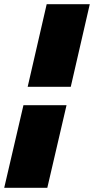

<svg xmlns="http://www.w3.org/2000/svg" viewBox="-33 -721 445 909"><path d="M392 -701 302 -310H98L188 -701ZM282 -223 191 168H-13L78 -223Z"/></svg>

Font: Elaine Sans Black
Style: Italic
Weight: 900
Italic angle: -13°
Designer: Wei Huang
Foundry: Wei Huang
Version: Version 2.001;December 24, 2019;FontCreator 12.0.0.2547 64-b